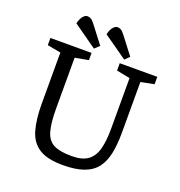

<svg xmlns="http://www.w3.org/2000/svg" viewBox="-149 -963 1030 1101"><g transform="rotate(20 366.0 -412.5)"><path d="M295 -676 151 -778Q159 -808 171.5 -823Q184 -838 197 -838Q209 -838 219 -832.5Q229 -827 245 -806L324 -703ZM480 -676 335 -778Q342 -808 355 -823Q368 -838 382 -838Q392 -838 402 -832.5Q412 -827 428 -806L507 -703ZM355 13Q260 13 209.5 -19.5Q159 -52 140.5 -117Q122 -182 122 -278V-589L40 -604V-648H291V-604L209 -589V-278Q209 -189 223.5 -140Q238 -91 276 -72Q314 -53 385 -53Q449 -53 483.5 -78Q518 -103 531.5 -152.5Q545 -202 545 -278V-587L463 -603V-648H692V-603L611 -587V-278Q611 -206 600 -152Q589 -98 561.5 -61Q534 -24 483.5 -5.5Q433 13 355 13Z"/></g></svg>

Font: Faustina Light
Style: Regular
Weight: 400
Version: Version 1.200